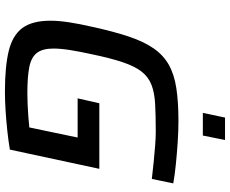

<svg xmlns="http://www.w3.org/2000/svg" viewBox="-97 -828 933 779"><g transform="rotate(90 369.5 -438.5)"><path d="M352 8Q250 8 186.5 -7.5Q123 -23 93.5 -63Q64 -103 64 -177Q64 -210 70.5 -252.5Q77 -295 89 -347Q108 -434 128.5 -495Q149 -556 176.5 -595.5Q204 -635 243 -657Q282 -679 338 -687.5Q394 -696 471 -696Q511 -696 556.5 -693Q602 -690 646.5 -685.5Q691 -681 724 -675L706 -588Q673 -592 637.5 -595.5Q602 -599 570 -601.5Q538 -604 516 -604Q449 -604 402.5 -601.5Q356 -599 324 -586.5Q292 -574 270.5 -546.5Q249 -519 232.5 -470Q216 -421 200 -344Q189 -294 183 -256Q177 -218 177 -188Q177 -145 194.5 -122Q212 -99 251.5 -91Q291 -83 358 -83Q377 -83 402.5 -84Q428 -85 453 -87Q478 -89 497 -91L538 -287H379L399 -375H665L587 -12Q551 -6 509 -1.5Q467 3 426.5 5.5Q386 8 352 8ZM438 -795 457 -885H548L530 -795Z"/></g></svg>

Font: Saira SemiExpanded Medium
Style: Italic
Weight: 500
Width: 6
Italic angle: -12°
Designer: Hector Gatti with collaboration of the Omnibus-Type team
Foundry: Omnibus-Type
Version: Version 1.101